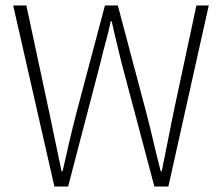

<svg xmlns="http://www.w3.org/2000/svg" viewBox="-20 -679 810 699"><path d="M178 0 28 -659H76L159 -271Q170 -217 181.5 -163.5Q193 -110 204 -56H208Q220 -110 232.5 -163.5Q245 -217 259 -271L362 -659H409L512 -271Q526 -217 538.5 -163.5Q551 -110 565 -56H569Q580 -110 590.5 -163.5Q601 -217 612 -271L695 -659H740L593 0H542L422 -452Q413 -491 404 -526.5Q395 -562 387 -601H383Q375 -562 365 -526.5Q355 -491 346 -452L228 0Z"/></svg>

Font: hySource Sans Pro Light
Style: Regular
Weight: 300
Designer: Paul D. Hunt
Foundry: Adobe Systems Incorporated
Version: Version 2.021;PS 2.000;hotconv 1.0.86;makeotf.lib2.5.63406